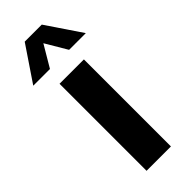

<svg xmlns="http://www.w3.org/2000/svg" viewBox="-254 -750 780 780"><g transform="rotate(-45 136.0 -360.5)"><path d="M66 -500H206V0H66ZM87 -721H185L287 -570H191L136 -663L81 -570H-15Z"/></g></svg>

Font: Moderustic SemiBold
Style: Regular
Weight: 600
Designer: Tural Alisoy
Foundry: TAFT Foundry
Version: Version 2.120